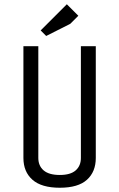

<svg xmlns="http://www.w3.org/2000/svg" viewBox="-20 -867 560 902"><path d="M360 -650H430V-125Q430 -60 388.5 -22.5Q347 15 261 15Q175 15 132.5 -22.5Q90 -60 90 -125V-650H160V-125Q160 -88 185 -66.5Q210 -45 261 -45Q311 -45 335.5 -66.5Q360 -88 360 -125ZM310 -755 197 -698 171 -724 294 -847 348 -793Z"/></svg>

Font: Unica One
Style: Regular
Weight: 400
Designer: Eduardo Rodriguez Tunni
Foundry: Eduardo Rodriguez Tunni
Version: Version 2.000; ttfautohint (v1.8.4.7-5d5b);gftools[0.9.23]